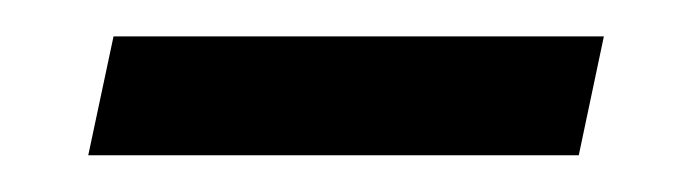

<svg xmlns="http://www.w3.org/2000/svg" viewBox="-20 -714 375 104"><path d="M293.5 -629.9H27.8L41.5 -694.3H307.1Z"/></svg>

Font: Munson
Style: Italic
Weight: 400
Italic angle: -12°
Designer: Paul James MIller
Foundry: High-Logic / Made with FontCreator
Version: Version 2.10;May 5, 2019;FontCreator 11.5.0.2430 64-bit